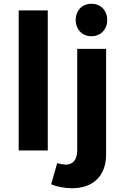

<svg xmlns="http://www.w3.org/2000/svg" viewBox="-20 -797 651 1017"><path d="M464 -777C416 -777 381 -742 381 -691C381 -641 416 -605 464 -605C513 -605 548 -641 548 -691C548 -742 513 -777 464 -777ZM79 -742V0H233V-742ZM283 67 251 179C283 193 320 199 360 200C473 201 542 134 542 22V-538H389V-2C389 49 367 76 326 75C311 74 297 71 283 67Z"/></svg>

Font: Juman SemiBold
Style: Regular
Weight: 600
Designer: Bandar Raffah (Arabic) Julieta Ulanovsky (Latin)
Foundry: Caramella
Version: Version 5.022;PS 005.022;hotconv 1.0.88;makeotf.lib2.5.64775